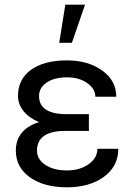

<svg xmlns="http://www.w3.org/2000/svg" viewBox="-20 -798 579 828"><path d="M139.6 -148.4Q139.6 -110.8 175.5 -86.9Q211.4 -63 269 -63Q324.2 -63 362.1 -89.8Q399.9 -116.7 399.9 -156.2H490.2Q490.2 -80.6 428 -35.4Q365.7 9.8 269 9.8Q169.4 9.8 108.9 -33.4Q48.3 -76.7 48.3 -148.4Q48.3 -239.3 148.4 -271.5Q105.5 -289.1 81.5 -318.8Q57.6 -348.6 57.6 -384.3Q57.6 -456.5 114 -497.1Q170.4 -537.6 269 -537.6Q359.9 -537.6 420.7 -493.9Q481.4 -450.2 481.4 -380.9H391.1Q391.1 -415 356.2 -439.7Q321.3 -464.4 269 -464.4Q214.4 -464.4 181.4 -442.1Q148.4 -419.9 148.4 -383.8Q148.4 -305.7 267.6 -305.7H363.3V-233.4H253.9Q139.6 -230.5 139.6 -148.4ZM261.7 -777.8H346.7L290 -613.3H235.4Z"/></svg>

Font: SteelSelectRoboto
Style: Roboto-Regular
Weight: 400
Designer: Google
Version: Version 2.137; 2017